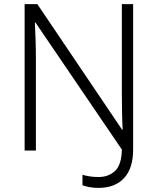

<svg xmlns="http://www.w3.org/2000/svg" viewBox="-20 -734 769 936"><path d="M460 182Q436 182 415 178Q394 174 382 169V118Q398 123 418 126Q438 129 460 129Q510 129 541.5 98.5Q573 68 574 -5L153 -624H150Q152 -588 153.5 -540Q155 -492 155 -445V0H100V-714H162L575 -102H578Q576 -136 575 -184Q574 -232 574 -277V-714H629V-5Q629 87 584.5 134.5Q540 182 460 182Z"/></svg>

Font: Noto Sans Lao Light
Style: Regular
Weight: 300
Designer: Monotype Design Team
Foundry: Monotype Imaging Inc.
Version: Version 2.003; ttfautohint (v1.8.4.7-5d5b)